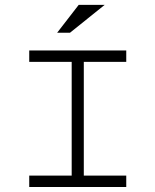

<svg xmlns="http://www.w3.org/2000/svg" viewBox="-20 -753 626 773"><path d="M97.7 -549.8H488.3V-503.9H317.4V-45.9H488.3V0H97.7V-45.9H268.6V-503.9H97.7ZM401.4 -733.4 261.7 -621.1H210L296.9 -733.4Z"/></svg>

Font: Thabit
Style: Regular
Weight: 500
Designer: Regenerated by Nadim Shaikli
Foundry: MAK Alagha
Version: 0.01